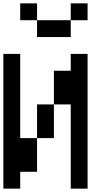

<svg xmlns="http://www.w3.org/2000/svg" viewBox="-20 -1120 640 1140"><path d="M0 0V-800H100V-300H200V-100H100V0ZM200 -500H300V-300H200ZM200 -1000H400V-900H200ZM200 -1100V-1000H100V-1100ZM400 0V-500H300V-700H400V-800H500V0ZM400 -1000V-1100H500V-1000Z"/></svg>

Font: Galmuri9 Regular
Style: Regular
Weight: 400
Designer: Lee Minseo (quiple)
Version: Version 2.399;hotconv 1.1.1;makeotfexe 2.6.0 DEVELOPMENT